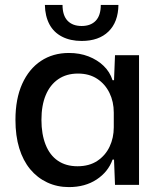

<svg xmlns="http://www.w3.org/2000/svg" viewBox="-20 -754 659 783"><path d="M261 9Q213 9 172.5 -10Q132 -29 103 -64Q74 -99 58.5 -149.5Q43 -200 43 -265Q43 -351 70.5 -412Q98 -473 147 -505.5Q196 -538 261 -538Q305 -538 341 -524Q377 -510 402.5 -485.5Q428 -461 439 -427H445L449 -529H547V0H449L445 -103H439Q421 -53 374 -22Q327 9 261 9ZM296 -76Q344 -76 377 -98Q410 -120 427 -156Q444 -192 444 -235V-295Q444 -339 426.5 -375Q409 -411 376.5 -432.5Q344 -454 298 -454Q251 -454 217.5 -431Q184 -408 166.5 -366Q149 -324 149 -265Q149 -207 166 -164Q183 -121 216 -98.5Q249 -76 296 -76ZM313 -587Q267 -587 233 -604.5Q199 -622 181.5 -655Q164 -688 163 -734H235Q235 -691 255.5 -669.5Q276 -648 313 -648Q350 -648 370.5 -669.5Q391 -691 391 -734H463Q462 -664 422.5 -625.5Q383 -587 313 -587Z"/></svg>

Font: Mona Sans ExtraLight Medium
Style: Regular
Weight: 500
Version: Version 2.000